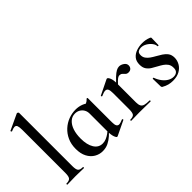

<svg xmlns="http://www.w3.org/2000/svg" viewBox="-74 -1164 1614 1614"><g transform="rotate(-45 733.0 -356.5)"><path d="M37 0Q34 0 34 -6Q34 -12 37 -12Q70 -12 82 -26Q94 -40 94 -81V-592Q94 -627 88 -642.5Q82 -658 65 -658Q51 -658 24 -646Q21 -645 18 -651Q15 -657 17 -658L158 -724Q160 -725 162 -725Q166 -725 171 -721Q176 -717 176 -714V-81Q176 -40 187.5 -26Q199 -12 233 -12Q236 -12 236 -6Q236 0 233 0Q214 0 188.5 -1Q163 -2 135 -2Q107 -2 81.5 -1Q56 0 37 0Z M446 12Q407 12 373 -8Q339 -28 318.5 -67Q298 -106 298 -163Q298 -219 318 -262.5Q338 -306 371.5 -336.5Q405 -367 446.5 -382.5Q488 -398 530 -398Q567 -398 598.5 -386Q630 -374 653 -351L591 -290Q591 -316 579.5 -335.5Q568 -355 548.5 -366.5Q529 -378 504 -378Q468 -378 442 -354Q416 -330 402.5 -289.5Q389 -249 389 -195Q389 -121 416 -77.5Q443 -34 491 -34Q514 -34 535 -43Q556 -52 574.5 -65.5Q593 -79 608 -92L616 -85Q595 -63 570 -40.5Q545 -18 514.5 -3Q484 12 446 12ZM618 12Q609 12 600 -12.5Q591 -37 591 -81V-360Q615 -367 631 -373.5Q647 -380 662 -397Q664 -399 668 -397.5Q672 -396 672 -393V-108Q672 -76 679.5 -63Q687 -50 702 -50Q710 -50 721.5 -53.5Q733 -57 747 -63Q752 -65 754.5 -59.5Q757 -54 754 -52L623 11Q621 12 618 12Z M910 -271 903 -283Q941 -328 967.5 -352.5Q994 -377 1012 -386.5Q1030 -396 1046 -396Q1067 -396 1088.5 -381.5Q1110 -367 1110 -345Q1110 -327 1099 -315Q1088 -303 1068 -303Q1050 -303 1040 -313Q1030 -323 1021 -332Q1012 -341 996 -341Q988 -341 979 -336.5Q970 -332 954 -317Q938 -302 910 -271ZM796 0Q793 0 793 -6Q793 -12 796 -12Q830 -12 841 -26Q852 -40 852 -81V-272Q852 -304 845 -319Q838 -334 820 -334Q811 -334 798 -330Q785 -326 770 -319Q766 -318 763.5 -323.5Q761 -329 764 -330L895 -394Q900 -396 902 -396Q912 -396 922.5 -373Q933 -350 933 -306V-81Q933 -54 941 -38.5Q949 -23 969 -17.5Q989 -12 1025 -12Q1029 -12 1029 -6Q1029 0 1025 0Q999 0 965.5 -1Q932 -2 893 -2Q866 -2 840.5 -1Q815 0 796 0Z M1241 -334Q1241 -311 1253 -294Q1265 -277 1284 -263.5Q1303 -250 1325 -238Q1350 -224 1373.5 -209Q1397 -194 1413 -172.5Q1429 -151 1429 -117Q1429 -85 1412.5 -55.5Q1396 -26 1363.5 -7.5Q1331 11 1282 11Q1257 11 1233 5Q1209 -1 1181 -17Q1179 -19 1177 -22Q1175 -25 1175 -29L1173 -121Q1173 -124 1178.5 -124.5Q1184 -125 1185 -122Q1196 -90 1215.5 -64Q1235 -38 1259.5 -23.5Q1284 -9 1310 -9Q1335 -9 1349.5 -22.5Q1364 -36 1363 -64Q1363 -92 1350 -110.5Q1337 -129 1317.5 -142Q1298 -155 1277 -166Q1253 -179 1230.5 -192.5Q1208 -206 1193 -227.5Q1178 -249 1178 -284Q1178 -325 1198.5 -349.5Q1219 -374 1252 -385.5Q1285 -397 1320 -397Q1341 -397 1359.5 -394Q1378 -391 1400 -382Q1409 -379 1409 -371Q1409 -352 1408 -332Q1407 -312 1407 -287Q1407 -285 1401 -285Q1395 -285 1395 -287Q1395 -307 1379 -328Q1363 -349 1338.5 -363.5Q1314 -378 1287 -378Q1269 -378 1255 -369Q1241 -360 1241 -334Z"/></g></svg>

Font: Cormorant Infant Light SemiBold
Style: Regular
Weight: 600
Version: Version 4.001